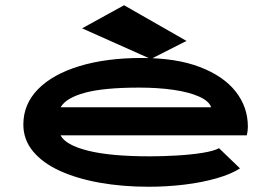

<svg xmlns="http://www.w3.org/2000/svg" viewBox="-20 -702 1040 732"><path d="M547 10Q447 10 360 -5.5Q273 -21 207.5 -51Q142 -81 105.5 -125.5Q69 -170 69 -227Q69 -305 125 -362Q181 -419 283 -450Q385 -481 521 -481Q652 -481 742 -446.5Q832 -412 878.5 -353Q925 -294 925 -219Q925 -211 924 -202.5Q923 -194 921 -186H211Q230 -149 315.5 -127.5Q401 -106 551 -106Q598 -106 652 -109Q706 -112 750.5 -119Q795 -126 815 -137L895 -60Q861 -38 805 -22Q749 -6 682 2Q615 10 547 10ZM211 -293H785Q777 -317 738.5 -334Q700 -351 641 -359.5Q582 -368 511 -368Q376 -368 304 -348.5Q232 -329 211 -293ZM555 -477 293 -594 453 -682 691 -546Z"/></svg>

Font: Inconsolata UltraExpanded Black
Style: Regular
Weight: 900
Width: 9
Monospace: yes
Designer: Raph Levien, Cyreal, Brenton Simpson
Foundry: Raph Levien, Cyreal, Google
Version: Version 3.001; ttfautohint (v1.8.2.53-6de2)